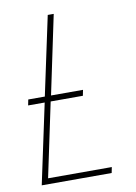

<svg xmlns="http://www.w3.org/2000/svg" viewBox="-82 -768 584 822"><g transform="rotate(-10 210.0 -357.0)"><path d="M32 0 106 -347H34L39 -372H111L184 -714H210L138 -372H277L272 -347H132L64 -25H341L336 0Z"/></g></svg>

Font: Noto Sans SemiCondensed Thin
Style: Italic
Weight: 100
Width: 4
Italic angle: -12°
Designer: Monotype Design Team
Foundry: Monotype Imaging Inc.
Version: Version 2.013; ttfautohint (v1.8.4.7-5d5b)